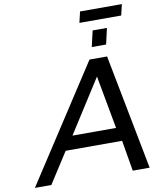

<svg xmlns="http://www.w3.org/2000/svg" viewBox="-106 -1106 963 1186"><g transform="rotate(-10 375.0 -512.5)"><path d="M573.2 -277.8 512.2 -610.8 299.8 -277.8ZM734.9 0H628.9L596.2 -192.9H242.2L118.2 0H15.1L484.9 -722.2H595.2ZM602.1 -795.9H512.2L535.2 -896H625ZM725.1 -956.1H462.9L479 -1024.9H741.2Z"/></g></svg>

Font: Perun
Style: Italic
Weight: 400
Italic angle: -12°
Foundry: Stefan Peev, Context Ltd
Version: Version 001.000